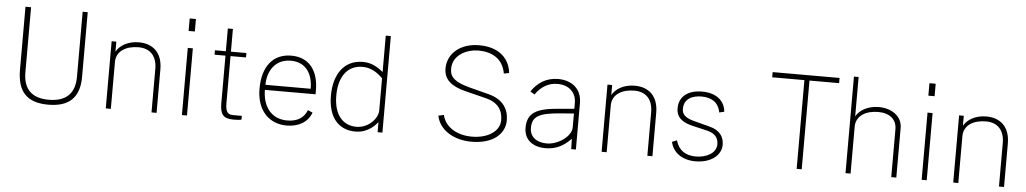

<svg xmlns="http://www.w3.org/2000/svg" viewBox="-40 -1103 7867 1472"><g transform="rotate(5 3894.0 -366.5)"><path d="M589 -224V-723H550V-222C550 -94 483 -28 349 -28C216 -28 153 -96 153 -222V-723H110V-239C110 -69 185 10 349 10C510 10 589 -67 589 -224Z M791 0H830V-360C830 -448 909 -489 1001 -489C1089 -489 1143 -435 1143 -335V0H1182V-335C1182 -467 1104 -527 1001 -527C917 -527 854 -489 827 -440V-517H791Z M1420 -743H1372V-647H1420ZM1416 -517H1377V0H1416Z M1828 -483V-517H1709V-692H1670V-517H1586V-483H1670V-116C1670 -33 1694 0 1772 0C1797 0 1822 -1 1835 -5V-34H1769C1730 -34 1709 -49 1709 -121V-483Z M1994 -248H2384V-277C2384 -436 2306 -527 2174 -527C2033 -527 1952 -425 1952 -254C1952 -85 2049 10 2184 10C2276 10 2346 -32 2373 -106L2336 -122C2314 -64 2265 -29 2184 -29C2054 -29 1994 -131 1994 -248ZM1995 -287C1994 -384 2047 -488 2173 -488C2289 -488 2343 -402 2343 -287Z M2712 10C2813 10 2866 -58 2883 -77V0H2920V-743H2881V-463C2830 -504 2786 -527 2724 -527C2581 -527 2502 -414 2502 -249C2502 -76 2587 10 2712 10ZM2717 -27C2618 -27 2543 -98 2543 -253C2543 -401 2611 -489 2725 -489C2784 -489 2833 -462 2881 -415V-166C2881 -107 2811 -27 2717 -27Z M3605 10C3776 10 3862 -75 3862 -177C3862 -259 3821 -334 3707 -364L3553 -404C3439 -434 3402 -471 3402 -533C3402 -643 3513 -691 3599 -691C3697 -691 3788 -650 3808 -532L3848 -540C3838 -640 3765 -732 3601 -732C3455 -732 3359 -646 3359 -532C3359 -446 3419 -399 3526 -372L3687 -332C3780 -309 3819 -252 3819 -175C3819 -90 3731 -29 3605 -29C3499 -29 3400 -78 3378 -176L3336 -167C3358 -55 3473 10 3605 10Z M4176 10C4252 10 4315 -20 4371 -80L4373 0H4409V-358C4409 -463 4337 -527 4227 -527C4132 -527 4065 -478 4023 -413L4056 -393C4101 -456 4156 -489 4225 -489C4313 -489 4370 -437 4370 -354V-310L4251 -300C4079 -286 4010 -248 4010 -132C4010 -44 4074 10 4176 10ZM4182 -27C4103 -27 4051 -67 4051 -135C4051 -225 4105 -254 4270 -266L4370 -274V-167C4370 -97 4268 -27 4182 -27Z M4607 0H4646V-360C4646 -448 4725 -489 4817 -489C4905 -489 4959 -435 4959 -335V0H4998V-335C4998 -467 4920 -527 4817 -527C4733 -527 4670 -489 4643 -440V-517H4607Z M5329 10C5449 10 5527 -53 5527 -134C5527 -193 5497 -244 5414 -265L5291 -297C5215 -317 5199 -348 5199 -382C5199 -466 5271 -489 5334 -489C5407 -489 5464 -459 5479 -379L5517 -388C5511 -461 5456 -527 5335 -527C5229 -527 5158 -477 5158 -382C5158 -325 5190 -282 5280 -260L5400 -232C5468 -215 5486 -176 5486 -134C5486 -65 5409 -27 5329 -27C5253 -27 5197 -60 5175 -138L5138 -123C5154 -48 5220 10 5329 10Z M5860 -683H6108V0H6147V-683H6375V-723H5860Z M6484 0H6523V-360C6523 -448 6602 -489 6694 -489C6782 -489 6836 -444 6836 -368V0H6875V-383C6875 -468 6798 -527 6695 -527C6611 -527 6547 -489 6520 -440V-743H6484Z M7113 -743H7065V-647H7113ZM7109 -517H7070V0H7109Z M7313 0H7352V-360C7352 -448 7431 -489 7523 -489C7611 -489 7665 -435 7665 -335V0H7704V-335C7704 -467 7626 -527 7523 -527C7439 -527 7376 -489 7349 -440V-517H7313Z"/></g></svg>

Font: United Sans Thin
Style: Regular
Weight: 100
Designer: Pablo Impallari, Rodrigo Fuenzalida (Modified by Dan O. Williams)
Version: Version 1.000;PS 001.000;hotconv 1.0.88;makeotf.lib2.5.64775